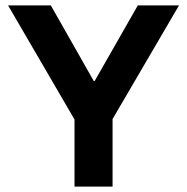

<svg xmlns="http://www.w3.org/2000/svg" viewBox="-20 -695 697 715"><path d="M257.5 0V-250L10 -675H169.2L329.2 -393.3H332.5L493.3 -675H646.7L399.2 -251.7V0Z"/></svg>

Font: Funnel Display Light
Style: Bold
Weight: 700
Version: Version 1.000